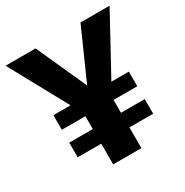

<svg xmlns="http://www.w3.org/2000/svg" viewBox="-164 -804 898 932"><g transform="rotate(-30 284.5 -338.0)"><path d="M576 -676 399 -352H497V-270H364V-198H497V-116H364V0H206V-116H74V-198H206V-270H74V-352H170L-7 -676H161L288 -395L413 -676Z"/></g></svg>

Font: Fira Sans
Style: Bold
Weight: 700
Designer: bBox Type GmbH & Carrois Corporate GbR & Edenspiekermann AG
Foundry: bBox Type GmbH & Carrois Corporate GbR & Edenspiekermann AG
Version: Version 4.301;PS 004.301;hotconv 1.0.88;makeotf.lib2.5.64775